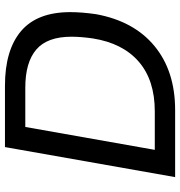

<svg xmlns="http://www.w3.org/2000/svg" viewBox="4 -730 726 774"><g transform="rotate(-90 367.0 -343.0)"><path d="M40 0 161.1 -686H408.2Q552.2 -686 628.7 -621.1Q705.1 -556.2 705.1 -422.9Q705.1 -375.5 696.8 -318.8Q668.9 -166 568.1 -83Q467.3 0 310.1 0ZM149.9 -82H305.2Q430.7 -82 505.4 -146.7Q580.1 -211.4 599.1 -332Q606 -379.9 606 -418Q606 -515.6 554.2 -559.8Q502.4 -604 400.9 -604H242.2Z"/></g></svg>

Font: Archivo
Style: Italic
Weight: 400
Italic angle: -10°
Designer: Hector Gatti
Foundry: Omnibus-Type
Version: Version 2.001